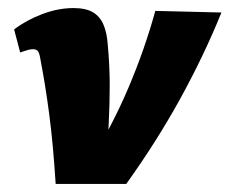

<svg xmlns="http://www.w3.org/2000/svg" viewBox="-20 -456 569 476"><path d="M118 0Q115 -48 111 -91.5Q107 -135 102 -173Q97 -211 91.5 -245Q86 -279 80 -310Q78 -323 74.5 -328.5Q71 -334 61 -334Q55 -334 47 -331.5Q39 -329 30 -326L15 -383Q45 -406 84.5 -421Q124 -436 162 -436Q193 -436 210.5 -425.5Q228 -415 236.5 -395Q245 -375 247 -347Q252 -293 252 -245.5Q252 -198 249.5 -149Q247 -100 243 -42L197 -45Q257 -141 298 -237.5Q339 -334 365 -429L529 -425Q486 -319 427.5 -212.5Q369 -106 293 0Z"/></svg>

Font: Ysabeau Infant Black
Style: Italic
Weight: 900
Italic angle: -12°
Designer: Christian Thalmann (Catharsis Fonts)
Version: Version 2.001;gftools[0.9.30]; featfreeze: ss01,ss02,lnum